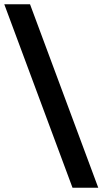

<svg xmlns="http://www.w3.org/2000/svg" viewBox="-30 -749 478 895"><path d="M110 -729 428 126H308L-10 -729Z"/></svg>

Font: Amaranth
Style: Regular
Weight: 400
Designer: Gesine Todt
Foundry: Gesine Todt
Version: Version 1.000